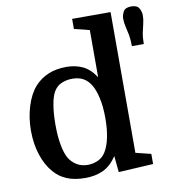

<svg xmlns="http://www.w3.org/2000/svg" viewBox="-87 -867 863 954"><g transform="rotate(-10 344.0 -390.0)"><path d="M41 -268Q41 -333 59 -391Q77 -449 109 -485Q138 -517 178 -533.5Q218 -550 268 -550Q314 -550 350.5 -533Q387 -516 416 -472V-710L339 -729V-780H533V-70L610 -51V0L435 10L427 -72Q396 -26 357 -8Q318 10 267 10Q213 10 174.5 -6Q136 -22 110 -53Q78 -89 59.5 -145Q41 -201 41 -268ZM416 -266Q416 -325 406 -368.5Q396 -412 381 -436Q366 -461 343.5 -474Q321 -487 287 -487Q259 -487 234 -476.5Q209 -466 194 -441Q180 -417 173 -373.5Q166 -330 166 -276Q166 -218 174 -174.5Q182 -131 196 -106Q211 -81 235 -66.5Q259 -52 290 -52Q317 -52 341.5 -63Q366 -74 381 -98Q398 -125 407 -168Q416 -211 416 -266ZM668 -595H608Q608 -628 603.5 -652Q599 -676 594 -696Q589 -716 589 -737Q589 -754 598.5 -772Q608 -790 639 -790Q668 -790 678 -772.5Q688 -755 688 -737Q688 -716 683 -696Q678 -676 673 -652Q668 -628 668 -595Z"/></g></svg>

Font: Domine SemiBold
Style: Regular
Weight: 600
Designer: Pablo Impallari, Rodrigo Fuenzalida, Brenda Gallo
Foundry: Pablo Impallari, Rodrigo Fuenzalida, Brenda Gallo
Version: Version 2.000